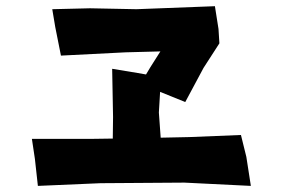

<svg xmlns="http://www.w3.org/2000/svg" viewBox="-20 -653 923 626"><path d="M84 -200.2 93.8 -134.8 103.5 -46.9 307.6 -55.7 581.1 -57.6 797.9 -46.9 783.2 -141.6 765.6 -212.9 597.7 -206.1 503.9 -204.1 498 -286.1 502 -353.5 584 -320.3 643.6 -431.6 695.3 -511.7 692.4 -558.6 680.7 -632.8 424.8 -623 273.4 -626 150.4 -623 160.2 -564.5 178.7 -471.7 389.6 -482.4 502.9 -485.4 470.7 -434.6 456.1 -410.2 428.7 -415 345.7 -428.7 348.6 -271.5 347.7 -201.2 276.4 -200.2Z"/></svg>

Font: MaokenAssortedSans-TC
Style: Regular
Weight: 500
Version: Version 0.83